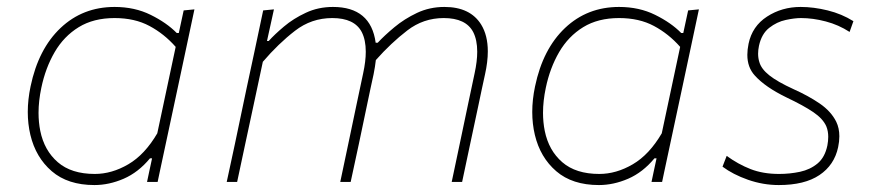

<svg xmlns="http://www.w3.org/2000/svg" viewBox="-20 -524 2520 553"><path d="M403.5 0Q406.5 -14 409.5 -28.5L418 -68H412Q378.5 -27.5 336.2 -9.2Q294 9 252 9Q175.5 9 129.2 -30.8Q83 -70.5 67.5 -135.5Q60 -167 60 -201.5Q60 -237 68 -275Q90.5 -383 154.5 -443.5Q218.5 -504 310 -504Q368 -504 414 -481.2Q460 -458.5 489 -429H495L509 -494L540 -497Q527.5 -439.5 516.5 -386.5Q505 -333 492 -271.5L440 -28.5Q437 -14 434 0ZM253 -23Q302 -23 349.5 -50.8Q397 -78.5 433 -140L486 -389Q453 -426.5 410.5 -449.2Q368 -472 310 -472Q249.5 -472 206.8 -445.8Q164 -419.5 137.5 -374Q111 -328.5 99 -271Q91 -233 91 -199Q91 -172 96 -147Q107.5 -90.5 146.5 -56.8Q185.5 -23 253 -23Z M633 0Q645 -56.5 656.5 -109Q667.5 -161 680 -221L690.5 -271Q700 -315.5 712.5 -373.5Q724.5 -431 738 -494L769 -497L749 -406H754Q770.5 -424.5 797.8 -447.5Q825 -470.5 860.8 -487.2Q896.5 -504 939 -504Q1048 -504 1062 -401H1068Q1087 -421.5 1115.8 -445.5Q1144.5 -469.5 1181 -486.8Q1217.5 -504 1260 -504Q1334.5 -504 1366 -453Q1385 -422 1385 -376Q1385 -346 1377 -310Q1372.5 -289.5 1368.2 -269.5Q1364 -249.5 1358 -221Q1345 -160 1334 -108.5Q1323 -57 1311 0H1281Q1293 -57 1304 -109Q1315 -160.5 1327.5 -221L1347 -313Q1354.5 -347.5 1354.5 -375Q1354.5 -409 1343 -431.5Q1322 -472 1258 -472Q1199.5 -472 1153 -436.2Q1106.5 -400.5 1062.5 -351Q1060.5 -332.5 1056 -310Q1051.5 -289.5 1047.2 -269.5Q1043 -249.5 1037 -221Q1024.5 -161 1013.5 -109Q1002 -56.5 990 0H960Q972 -57 983 -109Q994 -160.5 1006.5 -221L1026 -313Q1033.5 -347.5 1033.5 -375Q1033.5 -409 1022 -431.5Q1001 -472 937 -472Q877 -472 829.5 -435.2Q782 -398.5 737 -346L710.5 -222Q697.5 -161 686.2 -108.8Q675 -56.5 663 0Z M1856.5 0Q1859.5 -14 1862.5 -28.5L1871 -68H1865Q1831.5 -27.5 1789.2 -9.2Q1747 9 1705 9Q1628.5 9 1582.2 -30.8Q1536 -70.5 1520.5 -135.5Q1513 -167 1513 -201.5Q1513 -237 1521 -275Q1543.5 -383 1607.5 -443.5Q1671.5 -504 1763 -504Q1821 -504 1867 -481.2Q1913 -458.5 1942 -429H1948L1962 -494L1993 -497Q1980.5 -439.5 1969.5 -386.5Q1958 -333 1945 -271.5L1893 -28.5Q1890 -14 1887 0ZM1706 -23Q1755 -23 1802.5 -50.8Q1850 -78.5 1886 -140L1939 -389Q1906 -426.5 1863.5 -449.2Q1821 -472 1763 -472Q1702.5 -472 1659.8 -445.8Q1617 -419.5 1590.5 -374Q1564 -328.5 1552 -271Q1544 -233 1544 -199Q1544 -172 1549 -147Q1560.5 -90.5 1599.5 -56.8Q1638.5 -23 1706 -23Z M2223 9Q2178 9 2134.5 -6.2Q2091 -21.5 2061 -44L2073 -75Q2106 -51 2141.8 -37Q2177.5 -23 2224 -23Q2255 -23 2284.2 -29.2Q2313.5 -35.5 2334.8 -53.2Q2356 -71 2363 -105Q2365.5 -118 2365.5 -130Q2365.5 -146.5 2360 -160Q2350.5 -182 2322.5 -201Q2294.5 -220 2246 -243Q2184 -273 2154 -306.5Q2132.5 -330 2132.5 -366Q2132.5 -381 2136 -398Q2146.5 -448.5 2189.2 -476.2Q2232 -504 2286 -504Q2323.5 -504 2364 -494Q2404.5 -484 2438 -463L2427 -432Q2395.5 -452.5 2358.5 -462.2Q2321.5 -472 2287 -472Q2268.5 -472 2243 -466.5Q2217.5 -461 2195.5 -443.8Q2173.5 -426.5 2166 -392Q2163.5 -380 2163.5 -369.5Q2163.5 -356.5 2167 -345.5Q2172.5 -325.5 2195.8 -307Q2219 -288.5 2266 -267Q2308.5 -248 2341 -225.8Q2373.5 -203.5 2388.5 -173.5Q2397.5 -155 2397.5 -131.5Q2397.5 -116.5 2394 -100Q2383 -48.5 2340.2 -19.8Q2297.5 9 2223 9Z"/></svg>

Font: Heraclito Thin
Style: Italic
Weight: 100
Italic angle: -12°
Designer: Kostas Bartsokas (font) & Cristiano Sobral (main changes)
Foundry: Kostas Bartsokas (font) & Cristiano Sobral (main changes)
Version: Version 1.00;July 8, 2020;FontCreator 13.0.0.2655 64-bit